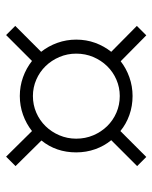

<svg xmlns="http://www.w3.org/2000/svg" viewBox="45 -675 500 630"><g transform="rotate(-90 295.0 -360.0)"><path d="M409 -214Q386 -196 356.5 -185.5Q327 -175 295 -175Q262 -175 232.5 -185.5Q203 -196 180 -215L95 -130L65 -160L150 -245Q131 -268 120.5 -297.5Q110 -327 110 -360Q110 -426 149 -474L65 -559L96 -590L180 -505Q204 -524 233.5 -534.5Q263 -545 295 -545Q327 -545 356.5 -534.5Q386 -524 410 -505L495 -590L525 -560L440 -475Q459 -451 469.5 -421.5Q480 -392 480 -360Q480 -327 469.5 -298Q459 -269 440 -245L525 -161L494 -130ZM295 -217Q323 -217 348.5 -228Q374 -239 393 -258.5Q412 -278 423 -304Q434 -330 434 -360Q434 -389 423 -415Q412 -441 393 -460.5Q374 -480 348.5 -491Q323 -502 295 -502Q266 -502 240.5 -491Q215 -480 196 -460.5Q177 -441 166 -415Q155 -389 155 -360Q155 -330 166 -304Q177 -278 196 -258.5Q215 -239 240.5 -228Q266 -217 295 -217Z"/></g></svg>

Font: Retni Sans Light
Style: Regular
Weight: 300
Designer: Vitaly Kuzmin
Foundry: ParaType Ltd.
Version: Version 1.00;March 2, 2019;FontCreator 11.5.0.2425 64-bit; t